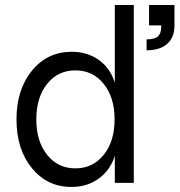

<svg xmlns="http://www.w3.org/2000/svg" viewBox="-20 -720 707 756"><path d="M557.1 -564.9Q589.4 -564.9 602.3 -577.1Q615.2 -589.4 615.2 -620.1H566.9V-700.2H667V-620.1Q667 -572.8 638.4 -547.4Q609.9 -522 557.1 -522ZM261.2 16.1Q166 16.1 105.5 -58.1Q44.9 -132.3 44.9 -250Q44.9 -367.2 105.7 -441.7Q166.5 -516.1 262.2 -516.1Q324.7 -516.1 369.9 -483.4Q415 -450.7 432.1 -394V-700.2H506.8V0H432.1V-106.9Q414.6 -50.3 369.1 -17.1Q323.7 16.1 261.2 16.1ZM165.5 -110.4Q208 -57.1 276.9 -57.1Q345.7 -57.1 388.4 -110.4Q431.2 -163.6 431.2 -250Q431.2 -336.4 388.4 -389.6Q345.7 -442.9 276.9 -442.9Q208 -442.9 165.5 -389.6Q123 -336.4 123 -250Q123 -163.6 165.5 -110.4Z"/></svg>

Font: Uncut Sans
Style: Regular
Weight: 400
Designer: Kasper Nordkvist
Foundry: UNCUT.wtf
Version: Version 1.304;Glyphs 3.2 (3246)